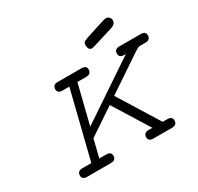

<svg xmlns="http://www.w3.org/2000/svg" viewBox="-168 -1009 1251 1211"><g transform="rotate(-30 457.5 -403.5)"><path d="M101.1 -28.8Q101.1 -61 136.2 -62H203.1L324.2 -548.8H274.9Q238.8 -548.8 238.8 -578.1Q238.8 -611.3 275.9 -610.8H446.8Q483.9 -610.8 483.9 -582Q483.9 -549.8 449.2 -548.8H382.8L312 -264.2L735.8 -548.8H723.1Q688 -548.8 688 -578.1Q688 -611.3 725.1 -610.8H880.9Q915 -610.8 915 -582Q915 -548.8 878.9 -548.8H835.9Q826.2 -548.8 795.9 -528.8L540 -356.9L723.1 -62H755.9Q792 -62 792 -33.2Q792 0 754.9 0H621.1Q584 0 584 -28.8Q584 -62 620.1 -62H647.9L486.8 -320.8L293 -190.9L261.2 -62H310.1Q347.2 -62 347.2 -33.2Q347.2 0 310.1 0H138.2Q101.1 0 101.1 -28.8ZM543 -725.1Q543 -743.2 558.6 -750.5Q574.2 -757.8 650.9 -782.2Q691.9 -795.4 717.8 -803.2Q731.9 -807.1 737.8 -807.1Q752.9 -807.1 762 -797.6Q771 -788.1 771 -773.9Q771 -747.1 735.8 -735.8Q575.7 -686 571.8 -686Q543 -686 543 -725.1Z"/></g></svg>

Font: CMU Typewriter Text Variable Width
Style: Italic
Weight: 500
Italic angle: -14.04°
Version: Version 0.7.0